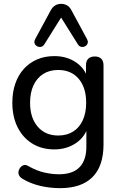

<svg xmlns="http://www.w3.org/2000/svg" viewBox="-20 -787 630 996"><path d="M292 189Q238 189 187.5 177Q137 165 96 140Q83 132 78.5 121.5Q74 111 76.5 100Q79 89 86.5 80.5Q94 72 104.5 69.5Q115 67 126 74Q170 99 210 108Q250 117 286 117Q357 117 392.5 80.5Q428 44 428 -26V-134H437Q423 -78 374.5 -45Q326 -12 262 -12Q196 -12 147 -42.5Q98 -73 71 -127.5Q44 -182 44 -254Q44 -309 59.5 -353.5Q75 -398 103.5 -429.5Q132 -461 172 -478.5Q212 -496 262 -496Q327 -496 375 -463Q423 -430 437 -374L426 -360V-448Q426 -471 438 -482.5Q450 -494 472 -494Q493 -494 505 -482.5Q517 -471 517 -448V-38Q517 75 459.5 132Q402 189 292 189ZM282 -84Q327 -84 359.5 -104.5Q392 -125 409.5 -163.5Q427 -202 427 -254Q427 -333 388 -378.5Q349 -424 282 -424Q237 -424 204.5 -403.5Q172 -383 154 -345Q136 -307 136 -254Q136 -176 175.5 -130Q215 -84 282 -84ZM431 -585Q438 -572 434.5 -562Q431 -552 421.5 -547Q412 -542 401.5 -544Q391 -546 384 -557L297 -696L210 -557Q203 -546 192.5 -544Q182 -542 172.5 -547Q163 -552 159.5 -562Q156 -572 163 -585L243 -733Q253 -751 266.5 -759Q280 -767 297 -767Q314 -767 328 -759Q342 -751 351 -733Z"/></svg>

Font: Nunito ExtraLight Medium
Style: Regular
Weight: 500
Version: Version 3.602